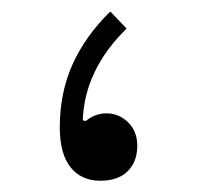

<svg xmlns="http://www.w3.org/2000/svg" viewBox="-20 -310 343 334"><path d="M171.9 -290 200.2 -260.3Q127 -188.5 124 -100.6L129.4 -99.6Q145.5 -112.8 165 -112.8Q187 -112.8 202.9 -97.2Q218.8 -81.5 218.8 -56.6Q218.8 -28.3 201.9 -12Q185.1 4.4 154.8 4.4Q121.1 4.4 102.5 -19.3Q84 -43 84 -88.4Q84 -148.9 106.4 -198.5Q128.9 -248 171.9 -290Z"/></svg>

Font: Estedad-FD Light
Style: Regular
Weight: 300
Designer: Amin Abedi
Version: Version 7.3